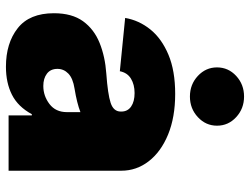

<svg xmlns="http://www.w3.org/2000/svg" viewBox="-116 -704 830 637"><g transform="rotate(90 298.5 -386.0)"><path d="M202.1 8.8Q123.5 8.8 74 -30.3Q24.4 -69.3 24.4 -150.4Q24.4 -210.4 51 -247.1Q77.6 -283.7 123 -302Q168.5 -320.3 224.6 -324.2Q293 -329.1 321.8 -338.6Q350.6 -348.1 350.6 -372.1V-374Q350.6 -395 334 -406.5Q317.4 -418 289.1 -418Q261.2 -418 241.5 -406Q221.7 -394 216.8 -369.1L40 -386.7Q47.9 -432.6 78.1 -470.2Q108.4 -507.8 161.9 -530.3Q215.3 -552.7 292 -552.7Q369.6 -552.7 427 -529.1Q484.4 -505.4 515.6 -464.8Q546.9 -424.3 546.9 -374V0H363.3V-77.1H359.4Q334.5 -31.2 294.9 -11.2Q255.4 8.8 202.1 8.8ZM265.6 -115.2Q298.8 -115.2 325.7 -135.7Q352.5 -156.2 352.5 -193.4V-238.3Q322.3 -226.6 274.4 -218.8Q240.2 -213.4 224.6 -198.2Q209 -183.1 209 -162.1Q209 -139.2 224.9 -127.2Q240.7 -115.2 265.6 -115.2ZM300.8 -601.6Q260.7 -601.6 232.4 -627.9Q204.1 -654.3 204.1 -691.4Q204.1 -729 232.4 -755.1Q260.7 -781.2 300.8 -781.2Q340.8 -781.2 369.1 -755.1Q397.5 -729 397.5 -691.4Q397.5 -654.3 369.1 -627.9Q340.8 -601.6 300.8 -601.6Z"/></g></svg>

Font: Inter Black
Style: Regular
Weight: 900
Designer: Rasmus Andersson
Foundry: rsms
Version: Version 4.000;git-a52131595